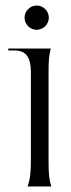

<svg xmlns="http://www.w3.org/2000/svg" viewBox="-20 -676 256 696"><path d="M80 0H166C158 -25 156 -45 156 -95V-416C156 -460 158 -476 164 -500H10V-493H33C74 -493 92 -469 92 -413V-105C92 -50 90 -30 80 0ZM113 -568C137 -568 157 -588 157 -612C157 -636 137 -656 113 -656C89 -656 69 -636 69 -612C69 -588 89 -568 113 -568Z"/></svg>

Font: Sinistre
Style: Regular
Weight: 400
Designer: Jules Durand
Foundry: Collletttivo
Version: Version 69.420;Glyphs 3.2 (3217)